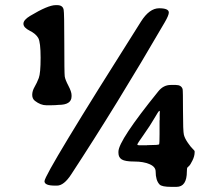

<svg xmlns="http://www.w3.org/2000/svg" viewBox="-20 -706 826 748"><path d="M521.5 -140.1H552.2L554.2 -140.6H558.1Q598.1 -140.6 599.9 -144Q601.6 -147.5 601.6 -183.6V-235.8L602.1 -239.3V-260.7L602.5 -266.6V-272.5L601.1 -274.4Q598.1 -274.4 581.8 -245.8Q565.4 -217.3 540.3 -181.9Q515.1 -146.5 515.1 -143.3Q515.1 -140.1 521.5 -140.1ZM160.6 -295.9Q138.2 -295.9 116.2 -313Q105.5 -321.3 105.5 -336.4Q105.5 -351.6 114.7 -367.4Q124 -383.3 131.1 -402.1Q138.2 -420.9 138.2 -481Q138.2 -541 129.2 -557.6Q120.1 -574.2 95.7 -586.4Q71.3 -598.6 71.3 -613.5Q71.3 -628.4 97.2 -644Q167 -686 196.8 -686H202.6Q224.6 -686 228 -668Q230.5 -655.8 230.5 -538.3Q230.5 -420.9 232.2 -408.4Q233.9 -396 246.3 -372.3Q258.8 -348.6 258.8 -335.4V-330.6Q258.8 -297.4 208 -297.4L195.8 -296.4L178.2 -295.9ZM637.7 -657.2Q637.7 -646.5 622.1 -619.6Q435.5 -298.3 257.3 -26.4Q229 17.1 202.1 17.1H193.8Q153.3 17.1 153.3 0Q153.3 -28.3 529.3 -622.1Q562 -673.8 599.9 -673.8Q637.7 -673.8 637.7 -657.2ZM645 -375H665Q686.5 -375 691.4 -358.9Q692.9 -354.5 692.9 -274.4Q692.9 -194.3 696.5 -180.4Q700.2 -166.5 711.7 -149.9Q723.1 -133.3 730.7 -126.2Q738.3 -119.1 738.3 -116.2V-113.3Q738.3 -97.7 729.7 -80.6Q721.2 -63.5 716.8 -59.8Q712.4 -56.2 710.2 -53.5Q708 -50.8 708 -38.1Q708 22 667.5 22H647.5Q610.4 22 601.6 12.7Q586.4 -3.4 586.4 -37.6Q586.4 -56.2 562.7 -66.4Q539.1 -76.7 503.4 -76.7Q467.8 -76.7 454.6 -84.7Q441.4 -92.8 441.4 -110.4V-115.2Q441.4 -158.2 596.7 -350.1Q616.7 -375 645 -375Z"/></svg>

Font: Averia Libre
Style: Bold
Weight: 700
Version: Version 1.002